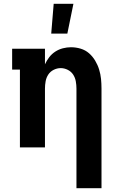

<svg xmlns="http://www.w3.org/2000/svg" viewBox="-20 -777 640 1012"><path d="M383 215V-310Q383 -329 379.5 -348.5Q376 -368 365.5 -384Q355 -400 337 -409Q319 -418 300 -418Q281 -418 263 -409Q245 -400 234.5 -384Q224 -368 220.5 -348.5Q217 -329 217 -310V0H85V-410H44V-520H217V-438Q226 -458 239.5 -475.5Q253 -493 271.5 -505Q290 -517 311.5 -522.5Q333 -528 354 -528Q380 -528 405 -520.5Q430 -513 449 -496.5Q468 -480 481.5 -457.5Q495 -435 502.5 -410.5Q510 -386 512.5 -361Q515 -336 515 -310V215ZM250 -600 263 -757H367L335 -600Z"/></svg>

Font: Iosevka Etoile Extrabold
Style: Regular
Weight: 800
Designer: Belleve Invis
Foundry: Belleve Invis
Version: Version 22.1.2; ttfautohint (v1.8.4)